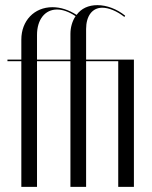

<svg xmlns="http://www.w3.org/2000/svg" viewBox="-20 -727 593 747"><path d="M315 0V-489H440V0H501V-495H315V-614C315 -665 339 -697 378 -697C403 -697 435 -684 464 -661L467 -666C435 -692 395 -707 359 -707C324 -707 296 -694 278 -669C247 -689 215 -699 184 -699C113 -699 63 -646 63 -573V-495H9V-489H63V0H124V-489H254V0ZM202 -690C224 -690 249 -681 274 -664C261 -645 254 -620 254 -595V-495H124V-591C124 -651 155 -690 202 -690Z"/></svg>

Font: Moniqa Display
Style: Regular
Weight: 400
Designer: Rajesh Rajput
Foundry: Rajesh Rajput
Version: Version 1.000